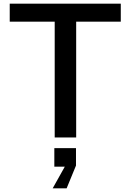

<svg xmlns="http://www.w3.org/2000/svg" viewBox="-20 -749 711 1046"><path d="M278 0V-631H33V-729H638V-631H395V0ZM267 277 333 159H276V58H394V153L343 277Z"/></svg>

Font: Hubot Sans Medium
Style: Regular
Weight: 500
Designer: Deni Anggara
Foundry: GitHub, Inc., Subsidiary of Microsoft Corporation
Version: Version 2.000